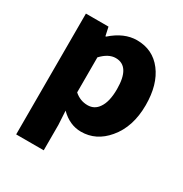

<svg xmlns="http://www.w3.org/2000/svg" viewBox="-181 -722 1019 1068"><g transform="rotate(30 329.0 -188.0)"><path d="M72 207V-181V-569H217L229 -514H233Q311 -583 393 -583Q495 -583 555 -504.5Q615 -426 615 -294Q615 -154 541 -67Q473 14 376 14Q303 14 244 -45L249 44V207ZM334 -132Q378 -132 403 -169Q432 -210 432 -291Q432 -438 340 -438Q294 -438 249 -390V-277V-165Q286 -132 334 -132Z"/></g></svg>

Font: GenSekiGothic TW H
Style: Regular
Weight: 900
Version: Version 1.501;PS 1;hotconv 16.6.51;makeotf.lib2.5.65220